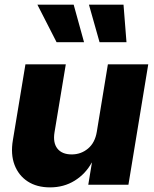

<svg xmlns="http://www.w3.org/2000/svg" viewBox="-20 -791 658 822"><path d="M394.5 -227.1 441.9 -515.6H614.7L529.8 0H357.9L373.5 -94.7H372.6Q346.2 -46.4 299.8 -17.6Q253.4 11.2 194.3 11.2Q137.7 11.2 98.6 -14.2Q59.6 -39.6 42.2 -85.2Q24.9 -130.9 35.2 -191.4L88.9 -515.6H261.7L213.4 -224.6Q206.1 -179.7 225.8 -154.8Q245.6 -129.9 287.1 -129.9Q326.7 -129.9 356.7 -154.8Q386.7 -179.7 394.5 -227.1ZM222.2 -610.4 140.1 -771H295.4L339.8 -610.4ZM406.2 -610.4 360.8 -771H508.8L521.5 -610.4Z"/></svg>

Font: Inter Display Extra Bold
Style: Italic
Weight: 800
Italic angle: -9.39999°
Designer: Rasmus Andersson
Foundry: rsms
Version: Version 4.000;git-4fc901f